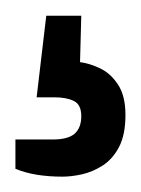

<svg xmlns="http://www.w3.org/2000/svg" viewBox="-20 -39 183 249"><path d="M60.8 190.1Q43.2 190.1 27.6 187.6Q12.1 185 0 179.9V141.9H48.4Q68.3 141.9 76.9 134.3Q85.4 126.6 85.4 111.6Q85.4 96.6 75.7 91.9Q66 87.2 50.4 87.2H27.5L40 -18.6H85.4L83.8 41.6Q96.1 43.1 109.9 49.7Q123.6 56.2 133.1 70.8Q142.7 85.4 142.7 110.1Q142.7 135.7 134.4 151.6Q126.1 167.4 113.1 175.7Q100.1 184 86.2 187.1Q72.4 190.1 60.8 190.1Z"/></svg>

Font: Archivo SemiBold ExtraCondensed
Style: Regular
Weight: 600
Width: 2
Version: Version 2.001